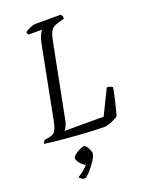

<svg xmlns="http://www.w3.org/2000/svg" viewBox="-179 -791 870 1122"><g transform="rotate(-20 256.0 -230.0)"><path d="M365 0Q339 0 301.5 -1.5Q264 -3 220.5 -6Q177 -9 134.5 -12.5Q92 -16 55 -20Q18 -24 -7 -28Q-4 -36 -1 -41Q2 -46 6 -49L32 -53Q49 -56 60 -62.5Q71 -69 79 -86.5Q87 -104 93 -137L180 -584Q187 -617 196.5 -636Q206 -655 211 -659H126Q123 -663 121.5 -667.5Q120 -672 120 -677Q126 -682 138.5 -688.5Q151 -695 163.5 -699.5Q176 -704 182 -704H343Q346 -700 350 -693.5Q354 -687 353 -676L308 -663Q291 -658 280 -649.5Q269 -641 261.5 -624.5Q254 -608 248 -577L158 -119Q154 -96 146.5 -81Q139 -66 132 -58H375L451 -213Q462 -213 472 -209Q482 -205 486 -201Q482 -177 476 -150.5Q470 -124 463 -95Q456 -66 447 -34Q438 -27 422 -19.5Q406 -12 390 -6.5Q374 -1 365 0ZM150 244Q140 244 130 237.5Q120 231 116 224Q130 216 144.5 205Q159 194 171.5 181.5Q184 169 189 157L185 170Q176 170 164 160.5Q152 151 143 137.5Q134 124 134 113Q134 106 143 97.5Q152 89 164.5 81.5Q177 74 189 69Q201 64 207 64Q214 64 222 74.5Q230 85 236 98.5Q242 112 242 121Q242 131 234 146Q226 161 214 178Q202 195 189 210Q176 225 165.5 234.5Q155 244 150 244Z"/></g></svg>

Font: Texturina Medium 12pt Thin
Style: Italic
Weight: 250
Italic angle: -11°
Version: Version 1.002